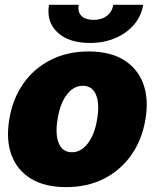

<svg xmlns="http://www.w3.org/2000/svg" viewBox="-20 -766 642 796"><path d="M253.9 9.8Q165 9.8 107.7 -25.6Q50.3 -61 27.3 -124.3Q4.4 -187.5 18.6 -271.5Q32.2 -355.5 76.2 -418.7Q120.1 -481.9 189.5 -517.3Q258.8 -552.7 347.7 -552.7Q436 -552.7 493.4 -517.3Q550.8 -481.9 574 -418.7Q597.2 -355.5 583 -271.5Q569.3 -187.5 525.1 -124.3Q481 -61 411.9 -25.6Q342.8 9.8 253.9 9.8ZM278.3 -134.8Q315.9 -134.8 344.2 -171.6Q372.6 -208.5 382.8 -272.5Q393.6 -336.9 377.7 -373.8Q361.8 -410.6 323.2 -410.2Q285.2 -410.6 257.1 -373.8Q229 -336.9 218.8 -272.5Q208 -208.5 223.9 -171.6Q239.7 -134.8 278.3 -134.8ZM352.5 -587.9Q265.6 -587.9 218.5 -631.6Q171.4 -675.3 183.1 -746.1H306.2Q301.3 -716.8 317.6 -700.2Q334 -683.6 368.2 -683.6Q401.4 -683.6 423.1 -700.2Q444.8 -716.8 449.7 -746.1H573.7Q565.9 -699.2 535.4 -663.6Q504.9 -627.9 457.8 -607.9Q410.6 -587.9 352.5 -587.9Z"/></svg>

Font: Inter Tight Black
Style: Italic
Weight: 900
Italic angle: -9.39999°
Designer: Rasmus Andersson
Foundry: rsms
Version: Version 3.004; ttfautohint (v1.8.4.7-5d5b)